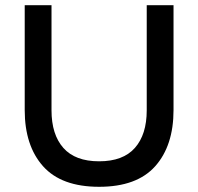

<svg xmlns="http://www.w3.org/2000/svg" viewBox="-20 -708 762 738"><path d="M647 -688V-285Q647 -148 576.5 -69Q506 10 361 10Q216 10 145.5 -69Q75 -148 75 -285V-688H178V-284Q178 -191 223.5 -139.5Q269 -88 361 -88Q453 -88 498.5 -139.5Q544 -191 544 -284V-688Z"/></svg>

Font: Roundo Medium
Style: Regular
Weight: 500
Designer: Namrata Goyal (Gurmukhi), Shiva Nallaperumal (Latin)
Foundry: Indian Type Foundry
Version: Version 1.000;PS 1.0;hotconv 1.0.88;makeotf.lib2.5.647800